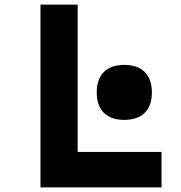

<svg xmlns="http://www.w3.org/2000/svg" viewBox="-20 -820 790 840"><path d="M157.1 -800H319.8V-155.3H686.6V0H157.1ZM403.2 -415.8Q403.2 -473.9 434.4 -505Q465.7 -536.1 523.9 -536.1Q582 -536.1 613.3 -505Q644.5 -473.9 644.5 -415.8Q644.5 -357.6 613.3 -326.6Q582 -295.5 523.9 -295.5Q465.7 -295.5 434.4 -326.6Q403.2 -357.6 403.2 -415.8Z"/></svg>

Font: Martian Mono VF sWd Rg
Style: Regular
Weight: 400
Width: 6
Monospace: yes
Designer: Roman Shamin
Foundry: Evil Martians
Version: Version 1.100